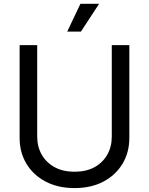

<svg xmlns="http://www.w3.org/2000/svg" viewBox="-20 -961 770 993"><path d="M365.7 11.7Q279.8 11.7 215.8 -22Q151.9 -55.7 116.7 -114.3Q81.5 -172.9 81.5 -247.6V-727.5H172.4V-254.4Q172.4 -202.1 195.8 -161.1Q219.2 -120.1 262.5 -96.4Q305.7 -72.8 365.7 -72.8Q425.8 -72.8 468.8 -96.4Q511.7 -120.1 534.9 -161.1Q558.1 -202.1 558.1 -254.4V-727.5H648.9V-247.6Q648.9 -172.9 613.8 -114.3Q578.6 -55.7 515.1 -22Q451.7 11.7 365.7 11.7ZM327.6 -797.4 396 -941.4H492.7L398.4 -797.4Z"/></svg>

Font: Inter 20pt
Style: Regular
Weight: 400
Version: Version 4.001;git-66647c0bb